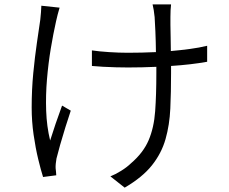

<svg xmlns="http://www.w3.org/2000/svg" viewBox="-20 -797 1040 873"><path d="M757.8 -776.9Q754.9 -752.9 754.9 -720.2Q754.4 -709 754.9 -684.3Q755.4 -659.7 755.9 -628.2Q756.3 -596.7 756.8 -564.9Q801.8 -568.8 844 -574.5Q886.2 -580.1 921.9 -588.9V-516.1Q886.7 -509.8 845 -504.9Q803.2 -500 757.8 -497.1Q757.8 -487.3 757.8 -479Q757.8 -470.7 757.8 -463.9Q757.8 -377.9 754.4 -303.5Q751 -229 732.7 -164.6Q714.4 -100.1 670.9 -45.4Q627.4 9.3 546.9 56.2L481.9 4.9Q504.4 -3.9 530.8 -20.3Q557.1 -36.6 575.2 -54.2Q631.3 -102.1 655.8 -159.4Q680.2 -216.8 685.5 -291.3Q690.9 -365.7 690.9 -463.9Q690.9 -470.2 690.9 -477.5Q690.9 -484.9 690.9 -493.2Q626.5 -490.2 562 -490.2Q537.6 -490.2 507.3 -491Q477.1 -491.7 448 -493.4Q418.9 -495.1 397.9 -497.1V-567.9Q430.2 -563 475.3 -560.1Q520.5 -557.1 561 -557.1Q624.5 -557.1 689 -560.1Q688.5 -607.9 686.5 -654.1Q684.6 -700.2 683.1 -719.2Q679.7 -753.4 673.8 -776.9ZM251 -762.2Q247.1 -749 242.4 -731.7Q237.8 -714.4 234.9 -700.2Q222.2 -643.6 210.9 -576.2Q199.7 -508.8 193.6 -436.5Q187.5 -364.3 189.9 -293.2Q192.4 -222.2 208 -158.2Q218.3 -190.9 232.9 -234.4Q247.6 -277.8 262.2 -316.9L301.8 -293.9Q290.5 -260.7 277.6 -219.2Q264.6 -177.7 253.7 -139.2Q242.7 -100.6 236.8 -76.2Q234.9 -65.4 233.6 -53.2Q232.4 -41 232.9 -32.2Q233.9 -25.4 234.6 -16.4Q235.4 -7.3 235.8 0L175.8 7.8Q166 -22.9 153.8 -73.2Q141.6 -123.5 132.8 -184.3Q124 -245.1 124 -308.1Q124 -389.2 131.3 -464.8Q138.7 -540.5 147.9 -603Q157.2 -665.5 163.1 -707Q165 -723.6 166.3 -741Q167.5 -758.3 168 -771Z"/></svg>

Font: Shanggu Mono N
Style: Regular
Weight: 350
Designer: GuiWonder
Version: Version 1.021